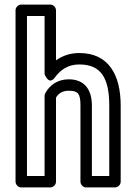

<svg xmlns="http://www.w3.org/2000/svg" viewBox="-20 -795 592 840"><path d="M281 -448C231 -448 197 -422 178 -387C176 -383 175 -379 175 -375V-25H98V-725H175V-471C175 -471 193 -419 220 -456C245 -490 278 -513 327 -513C421 -513 458 -455 458 -333V-25H382V-334C382 -402 350 -448 281 -448ZM281 -398C320 -398 332 -387 332 -334V0C332 11 342 25 357 25H483C494 25 508 15 508 0V-333C508 -465 457 -563 327 -563C287 -563 253 -551 225 -531V-750C225 -761 215 -775 200 -775H73C62 -775 48 -765 48 -750V0C48 11 58 25 73 25H200C211 25 225 15 225 0V-368C236 -386 252 -398 281 -398Z"/></svg>

Font: Asimov
Style: NarOu
Weight: 500
Designer: Google
Version: Version 2.000980; 2014